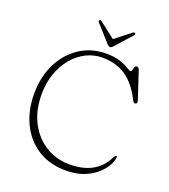

<svg xmlns="http://www.w3.org/2000/svg" viewBox="-160 -1002 1000 1134"><g transform="rotate(20 340.5 -435.0)"><path d="M641.5 -159Q641 -137 624.5 -107.2Q608 -77.5 576.2 -49Q544.5 -20.5 497 -1.8Q449.5 17 386 17Q282.5 17 208.5 -30.2Q134.5 -77.5 94.8 -159.8Q55 -242 55 -346.5Q55 -452.5 96.2 -535.5Q137.5 -618.5 209.8 -666.2Q282 -714 375 -714Q429 -714 463.8 -702Q498.5 -690 517.8 -677.8Q537 -665.5 543.5 -665.5Q549.5 -665.5 551.8 -675.2Q554 -685 557.8 -694.5Q561.5 -704 571.5 -704Q582.5 -704 587.5 -689L645 -514.5Q647.5 -507 644.2 -501Q641 -495 634 -495Q625.5 -495 619 -507.5Q572.5 -600.5 510.2 -642.2Q448 -684 363 -684Q308.5 -684 260.5 -659.8Q212.5 -635.5 176 -591.8Q139.5 -548 118.5 -488.5Q97.5 -429 97.5 -359Q97.5 -256 137.2 -181Q177 -106 243.8 -65.2Q310.5 -24.5 392 -24.5Q478.5 -24.5 535 -56.5Q591.5 -88.5 622 -149.5Q625 -155.5 628.8 -161Q632.5 -166.5 636 -166.5Q641.5 -166.5 641.5 -159ZM400 -769Q390 -757.5 382 -757.5Q373 -757.5 362.5 -769L270.5 -872Q263 -881 270 -886Q275.5 -889.5 284 -883.5L381.5 -807.5L478.5 -883.5Q487 -889.5 492.5 -886Q499.5 -881 492 -872Z"/></g></svg>

Font: Fraunces 9pt SuperSoft Thin
Style: Regular
Weight: 100
Version: Version 1.000;[b76b70a41]